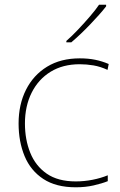

<svg xmlns="http://www.w3.org/2000/svg" viewBox="-20 -786 512 816"><path d="M302 10Q218 10 164 -25.5Q110 -61 84.5 -122.5Q59 -184 59 -261Q59 -342 90.5 -404.5Q122 -467 180 -502.5Q238 -538 319 -538Q355 -538 384.5 -532Q414 -526 442 -514L437 -489Q407 -503 377.5 -508Q348 -513 319 -513Q247 -513 195 -481Q143 -449 114.5 -392Q86 -335 86 -261Q86 -193 108.5 -137Q131 -81 178.5 -48Q226 -15 302 -15Q338 -15 373.5 -22Q409 -29 438 -41V-16Q413 -6 378 2Q343 10 302 10ZM431 -759Q418 -742 400.5 -722.5Q383 -703 363.5 -682.5Q344 -662 323.5 -642.5Q303 -623 283 -606H262V-612Q285 -632 311.5 -660Q338 -688 362.5 -716.5Q387 -745 401 -766H431Z"/></svg>

Font: Noto Sans Khmer Thin
Style: Regular
Weight: 250
Version: Version 2.003